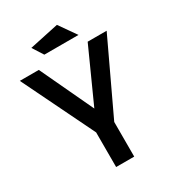

<svg xmlns="http://www.w3.org/2000/svg" viewBox="-212 -983 986 1095"><g transform="rotate(-30 281.0 -435.5)"><path d="M225.1 0V-228L-4.9 -700.2H120.1L284.2 -351.1L441.9 -700.2H566.9L344.2 -228V0ZM146 -830.1 337.9 -871.1 416 -759.8H190.9Z"/></g></svg>

Font: Cakra Normal
Style: Regular
Weight: 400
Designer: Lucia Kollert, Vojtech Kollert
Foundry: OoM Type
Version: Version 1.000;Glyphs 3.1.1 (3148)